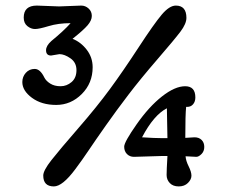

<svg xmlns="http://www.w3.org/2000/svg" viewBox="-20 -662 812 688"><path d="M677 -170Q693 -170 702.5 -160.5Q712 -151 712 -135.5Q712 -120 702 -110Q692 -100 683.5 -100Q675 -100 645 -102Q646 -86 656 -66Q666 -46 666 -32.5Q666 -19 653.5 -6.5Q641 6 620.5 6Q600 6 588.5 -6Q577 -18 577 -35Q577 -52 580 -103H560L460 -100Q445 -100 435 -110Q425 -120 425 -136.5Q425 -153 469.5 -216.5Q514 -280 560.5 -316.5Q607 -353 643.5 -353Q680 -353 680 -313Q680 -298 672 -288.5Q664 -279 651 -279H647Q644 -252 644 -168ZM578 -274Q531 -250 489 -170Q534 -167 560 -167H580ZM648 -598Q648 -577 626.5 -548.5Q605 -520 544.5 -450Q484 -380 440.5 -323Q397 -266 359 -212Q321 -158 297.5 -123Q274 -88 250 -56Q204 6 173 6Q135 6 135 -33Q135 -51 164.5 -88.5Q194 -126 260.5 -202.5Q327 -279 374 -343Q421 -407 476.5 -492Q532 -577 559.5 -609.5Q587 -642 610 -642Q648 -642 648 -598ZM192 -639 271 -642Q286 -642 297.5 -631.5Q309 -621 309 -605Q309 -589 294 -571.5Q279 -554 240 -523Q270 -511 291 -483.5Q312 -456 312 -421Q312 -364 273 -325Q234 -286 181.5 -286Q129 -286 94.5 -311.5Q60 -337 60 -368Q60 -387 72.5 -401Q85 -415 104.5 -415Q124 -415 139 -384Q145 -372 160 -362.5Q175 -353 197 -353Q219 -353 236.5 -368Q254 -383 254 -410.5Q254 -438 232.5 -453Q211 -468 193 -468L163 -463Q145 -463 145 -482Q145 -498 164 -515Q208 -551 233 -579Q189 -579 154.5 -568.5Q120 -558 105.5 -558Q91 -558 78 -568.5Q65 -579 65 -599Q65 -642 112 -642Z"/></svg>

Font: Macondo
Style: Regular
Weight: 400
Version: Version 2.001